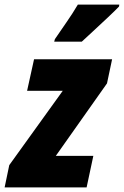

<svg xmlns="http://www.w3.org/2000/svg" viewBox="-61 -809 535 829"><path d="M-41 0 -21 -96 210 -417H56L86 -553H423L401 -449L180 -136H342L313 0ZM173 -629H292Q305 -641 338 -671.5Q371 -702 404.5 -733.5Q438 -765 453 -781L454 -789H275Q252 -750 226.5 -713.5Q201 -677 176 -640Z"/></svg>

Font: Noto Sans Display Condensed Black
Style: Italic
Weight: 900
Width: 3
Italic angle: -192°
Designer: Monotype Design Team
Foundry: Monotype Imaging Inc.
Version: Version 1.900